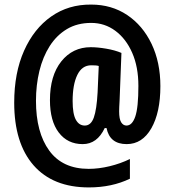

<svg xmlns="http://www.w3.org/2000/svg" viewBox="-20 -802 761 838"><path d="M680 -426Q680 -311 640.5 -242Q601 -173 533 -173Q459 -173 445 -243H437Q404 -173 341 -173Q275 -173 236.5 -223.5Q198 -274 198 -365Q198 -472 247.5 -534Q297 -596 376 -596Q406 -596 444 -589.5Q482 -583 510 -571L502 -364Q501 -350 500.5 -335.5Q500 -321 500 -316Q500 -282 509 -268Q518 -254 532 -254Q557 -254 570.5 -293.5Q584 -333 584 -427Q584 -510 557 -571.5Q530 -633 483.5 -667.5Q437 -702 378 -702Q317 -702 272 -675Q227 -648 197 -601Q167 -554 152 -492.5Q137 -431 137 -362Q137 -224 195 -144.5Q253 -65 367 -65Q411 -65 458.5 -76.5Q506 -88 547 -108V-22Q468 16 368 16Q211 16 126.5 -80.5Q42 -177 42 -354Q42 -484 85 -580.5Q128 -677 203.5 -730Q279 -783 378 -782Q467 -782 535 -736.5Q603 -691 641.5 -610.5Q680 -530 680 -426ZM297 -361Q297 -305 311 -279.5Q325 -254 350 -254Q377 -254 389.5 -289Q402 -324 406 -399L411 -514Q405 -516 396.5 -516.5Q388 -517 378 -517Q338 -517 317.5 -475Q297 -433 297 -361Z"/></svg>

Font: Noto Sans Malayalam UI ExtraCondensed
Style: Bold
Weight: 700
Width: 2
Designer: Jelle Bosma - Monotype Design Team
Foundry: Monotype Imaging Inc.
Version: Version 2.104; ttfautohint (v1.8.4.7-5d5b)